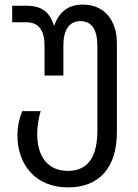

<svg xmlns="http://www.w3.org/2000/svg" viewBox="-20 -566 599 836"><path d="M276 250C413 250 489 163 489 9V-377C489 -476 436 -546 341 -546C277 -546 237 -514 217 -456H214C197 -514 160 -541 96 -541H33V-469H95C149 -469 174 -433 174 -367V-237H256V-369C256 -433 280 -474 330 -474C382 -474 404 -433 404 -365V2C404 110 368 178 276 178C179 178 142 104 142 18C142 -24 151 -63 157 -82H77C67 -59 56 -21 56 24C56 150 134 250 276 250Z"/></svg>

Font: Noto Sans Georgian SemiCondensed
Style: Regular
Weight: 400
Width: 4
Designer: Monotype Design Team, Akaki Razmadze
Foundry: Google LLC
Version: Version 2.005